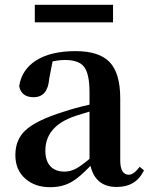

<svg xmlns="http://www.w3.org/2000/svg" viewBox="-20 -764 622 800"><path d="M189 16Q125 16 85 -20Q44 -56 44 -118Q44 -182 86 -221Q131 -263 244 -298Q291 -314 353 -328V-379Q353 -457 330 -486Q308 -514 251 -514Q226 -514 199 -508L185 -436Q179 -359 120 -359Q69 -359 60 -405Q70 -473 130 -512Q192 -551 295 -551Q393 -551 437 -505Q481 -459 481 -354V-96Q481 -36 517 -36Q537 -36 562 -69L580 -54Q561 -17 533 -1Q506 15 466 15Q378 15 357 -73Q311 -25 280 -7Q241 16 189 16ZM249 -49Q273 -49 296 -61Q317 -72 353 -102V-299Q348 -298 340 -295Q292 -281 278 -275Q169 -232 169 -136Q169 -93 191 -70Q212 -49 249 -49ZM125 -671V-744H451V-671Z"/></svg>

Font: GenRyuMin TW B
Style: Regular
Weight: 700
Version: Version 1.501;PS 1;hotconv 16.6.51;makeotf.lib2.5.65220